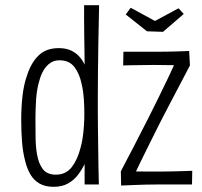

<svg xmlns="http://www.w3.org/2000/svg" viewBox="-20 -713 779 742"><path d="M62 -251Q62 -298 67 -342.5Q72 -387 85 -423Q100 -470 129 -498.5Q158 -527 207 -527Q234 -527 253 -518.5Q272 -510 285.5 -495.5Q299 -481 307 -463Q307 -485 306.5 -515Q306 -545 305.5 -577.5Q305 -610 305 -640Q305 -670 305 -693H363Q361 -607 360 -541.5Q359 -476 358.5 -426Q358 -376 358 -335Q358 -311 358 -280Q358 -249 358.5 -214.5Q359 -180 359.5 -143.5Q360 -107 360.5 -70.5Q361 -34 362 0H307V-79Q297 -58 281.5 -37.5Q266 -17 243 -4Q220 9 187 9Q155 9 133 -3.5Q111 -16 97.5 -39Q84 -62 77 -92Q68 -126 65 -167Q62 -208 62 -251ZM117 -254Q117 -216 117.5 -180.5Q118 -145 123 -117Q129 -81 145.5 -59.5Q162 -38 196 -38Q235 -38 257.5 -67.5Q280 -97 291 -141Q297 -162 300 -184Q303 -206 304.5 -228.5Q306 -251 306 -272Q306 -301 304 -331Q302 -361 296 -386Q288 -427 268 -453.5Q248 -480 210 -480Q189 -480 174 -469.5Q159 -459 148.5 -441.5Q138 -424 132 -401Q122 -368 119.5 -328.5Q117 -289 117 -254ZM487 -10 447 -51Q462 -81 478.5 -111.5Q495 -142 513 -178Q531 -214 554 -258Q575 -300 594.5 -339.5Q614 -379 632.5 -418Q651 -457 669 -497L714 -460Q694 -422 676 -387.5Q658 -353 639.5 -318Q621 -283 600 -242Q579 -200 560.5 -163Q542 -126 524 -89Q506 -52 487 -10ZM448 4 447 -51Q447 -51 463.5 -51Q480 -51 504.5 -50.5Q529 -50 555 -50Q581 -50 599 -50Q617 -50 638.5 -50.5Q660 -51 679 -51.5Q698 -52 710.5 -52.5Q723 -53 723 -53L722 0Q722 0 708 0Q694 0 672 0Q650 0 626.5 0Q603 0 584 0Q565 0 542 0.5Q519 1 497.5 2Q476 3 462 3.5Q448 4 448 4ZM456 -460 457 -513Q457 -513 470.5 -513Q484 -513 505 -513Q526 -513 549 -513Q572 -513 591 -513Q613 -513 633.5 -513.5Q654 -514 672 -514.5Q690 -515 700.5 -515.5Q711 -516 711 -516L714 -460Q714 -460 699.5 -460.5Q685 -461 662.5 -461Q640 -461 616.5 -461.5Q593 -462 575 -462Q557 -462 536 -461.5Q515 -461 497 -461Q479 -461 467.5 -460.5Q456 -460 456 -460ZM610 -590 548 -592 466 -657 485 -683 579 -632 670 -681 690 -659Z"/></svg>

Font: Truculenta Light
Style: Regular
Weight: 300
Version: Version 1.002